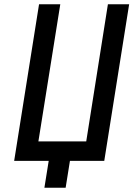

<svg xmlns="http://www.w3.org/2000/svg" viewBox="-20 -750 640 895"><path d="M187 125 207 0H46L162 -730H261L159 -91H382L483 -730H582L466 0H306L286 125Z"/></svg>

Font: JetBrains Mono NL Medium
Style: Italic
Weight: 500
Italic angle: -9°
Monospace: yes
Designer: Philipp Nurullin, Konstantin Bulenkov
Foundry: JetBrains
Version: Version 2.305; ttfautohint (v1.8.4.7-5d5b)